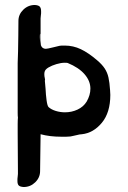

<svg xmlns="http://www.w3.org/2000/svg" viewBox="-20 -643 513 771"><path d="M75 108Q60 107 55 101.5Q50 96 50 84Q50 80 50 75.5Q50 71 51 66Q52 61 52 55.5Q52 50 52 43L51 -107Q51 -129 51 -145Q51 -161 52 -171Q51 -175 51 -190V-390Q52 -406 52.5 -436Q53 -466 53.5 -500Q54 -534 54 -559Q54 -585 73.5 -604Q93 -623 120 -623Q135 -622 140 -616Q145 -610 145 -598Q145 -594 145 -589.5Q145 -585 144 -580Q143 -575 143 -569.5Q143 -564 143 -558Q143 -529 143 -505Q143 -481 144 -462Q149 -447 164 -447Q170 -447 194 -453L219 -459Q223 -460 228 -460Q233 -460 240 -460Q274 -460 304.5 -445.5Q335 -431 370 -401Q390 -384 400.5 -368Q411 -352 415.5 -332Q420 -312 422 -281L423 -262Q423 -191 389 -150Q355 -109 309 -104Q301 -104 286 -100Q278 -98 272.5 -97Q267 -96 263 -95Q256 -94 246.5 -94Q237 -94 225 -94Q180 -94 143 -104L141 44Q141 70 121.5 89Q102 108 75 108ZM143 -465Q142 -471 142 -478Q142 -485 142 -493Q142 -508 141 -508Q140 -505 140 -494Q140 -477 143 -465ZM241 -192Q268 -192 291.5 -203Q315 -214 328 -235Q343 -261 343 -287Q343 -318 319.5 -345Q296 -372 252 -390Q250 -391 240 -391Q225 -391 206.5 -385.5Q188 -380 174.5 -372Q161 -364 159 -354Q158 -351 158 -344Q158 -340 158.5 -336.5Q159 -333 160 -329Q162 -320 160 -320L163 -286Q164 -263 167 -240.5Q170 -218 175 -213Q186 -203 204 -197.5Q222 -192 241 -192Z"/></svg>

Font: Mansalva
Style: Regular
Weight: 400
Designer: Carolina Short
Foundry: Carolina Short
Version: Version 2.112; ttfautohint (v1.8.4.7-5d5b)